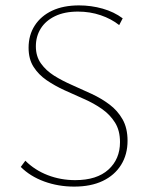

<svg xmlns="http://www.w3.org/2000/svg" viewBox="-20 -684 556 712"><path d="M425 -157Q425 -200 406.5 -229.5Q388 -259 358 -280Q328 -301 291.5 -317Q255 -333 219 -349.5Q183 -366 153 -386.5Q123 -407 104.5 -436Q86 -465 86 -507Q86 -554 109 -589.5Q132 -625 173.5 -644.5Q215 -664 273 -664Q318 -664 360.5 -652Q403 -640 435 -616L422 -591Q393 -614 353.5 -627.5Q314 -641 269 -641Q219 -641 184 -624Q149 -607 131 -578Q113 -549 113 -512Q113 -475 132 -448.5Q151 -422 180.5 -403.5Q210 -385 246.5 -369Q283 -353 319.5 -336Q356 -319 386 -296.5Q416 -274 434.5 -241.5Q453 -209 453 -162Q453 -111 429 -72.5Q405 -34 361 -13Q317 8 255 8Q196 8 144 -11Q92 -30 57 -65L74 -88Q109 -53 157 -34.5Q205 -16 259 -16Q339 -16 382 -55Q425 -94 425 -157Z"/></svg>

Font: Ysabeau Office Thin
Style: Regular
Weight: 250
Designer: Christian Thalmann (Catharsis Fonts)
Version: Version 2.001;gftools[0.9.30]; featfreeze: tnum,lnum,ss02